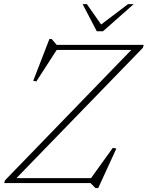

<svg xmlns="http://www.w3.org/2000/svg" viewBox="-30 -904 729 948"><path d="M679.5 -682.5 675.5 -668 40.5 -13.5 32 -24.5H419.5L527 -174L544.5 -170.5L455 24.5H441.5L417 0H-9.5L-5 -14L628.5 -668L647 -657.5H250L149.5 -502L134 -505L214 -711.5H225L250 -682.5ZM630 -883.5 478.5 -749.5H448L378 -883.5H399L475 -775H458.5L602 -883.5Z"/></svg>

Font: Newsreader ExtraLight
Style: Italic
Weight: 250
Italic angle: -17°
Designer: Hugues Gentile
Foundry: Production Type
Version: Version 1.003